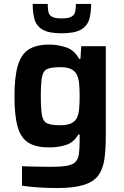

<svg xmlns="http://www.w3.org/2000/svg" viewBox="-20 -743 625 969"><path d="M267 206Q218 206 168.5 202.5Q119 199 91 194V96Q120 97 161 98Q202 99 235 99Q286 99 315.5 94Q345 89 359.5 75.5Q374 62 378 35.5Q382 9 382 -34V-64H375Q353 -25 314.5 -12Q276 1 228 1Q164 1 125.5 -21.5Q87 -44 70 -100Q53 -156 53 -256Q53 -357 70.5 -414Q88 -471 126.5 -494.5Q165 -518 228 -518Q271 -518 313.5 -504Q356 -490 379 -446H386L390 -510H514V-60Q514 9 507 59.5Q500 110 476 142.5Q452 175 402 190.5Q352 206 267 206ZM284 -111Q317 -111 336 -119Q355 -127 366 -144Q376 -162 379 -190Q382 -218 382 -257Q382 -296 379 -324Q376 -352 366 -369Q356 -387 336.5 -395.5Q317 -404 284 -404Q240 -404 219 -395Q198 -386 192 -354.5Q186 -323 186 -257Q186 -191 192 -160Q198 -129 219 -120Q240 -111 284 -111ZM291 -575Q225 -575 194 -594Q163 -613 154 -646Q145 -679 145 -723H221Q221 -700 224 -684Q227 -668 241.5 -659Q256 -650 291 -650Q326 -650 341 -659Q356 -668 359.5 -684Q363 -700 363 -723H440Q440 -679 430.5 -646Q421 -613 389.5 -594Q358 -575 291 -575Z"/></svg>

Font: Saira SemiBold
Style: Regular
Weight: 600
Designer: Hector Gatti with collaboration of the Omnibus-Type team
Foundry: Omnibus-Type
Version: Version 1.100; ttfautohint (v1.8.3)